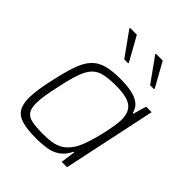

<svg xmlns="http://www.w3.org/2000/svg" viewBox="-208 -862 992 992"><g transform="rotate(45 288.0 -365.5)"><path d="M223 8Q160 8 122 -2.5Q84 -13 66.5 -39.5Q49 -66 49 -114Q49 -141 54 -176Q59 -211 69 -256Q86 -335 103.5 -386.5Q121 -438 147 -466.5Q173 -495 212.5 -506.5Q252 -518 312 -518Q362 -518 398 -510.5Q434 -503 456 -485Q478 -467 484 -438H489L510 -510H550L442 0H403L414 -81H410Q392 -44 366 -24.5Q340 -5 305 1.5Q270 8 223 8ZM235 -33Q281 -33 310.5 -40.5Q340 -48 360 -64Q380 -80 397 -106Q409 -124 419.5 -152.5Q430 -181 439 -213.5Q448 -246 454.5 -277.5Q461 -309 464.5 -334Q468 -359 468 -373Q468 -429 435 -453Q402 -477 326 -477Q273 -477 238.5 -469.5Q204 -462 182.5 -439.5Q161 -417 145.5 -372.5Q130 -328 115 -255Q105 -211 100 -177.5Q95 -144 95 -120Q95 -83 108.5 -64Q122 -45 153 -39Q184 -33 235 -33ZM257 -603 163 -734V-739H213L286 -608V-603ZM446 -603 352 -734V-739H402L475 -608V-603Z"/></g></svg>

Font: Saira Thin ExtraLight
Style: Italic
Weight: 250
Italic angle: -12°
Version: Version 1.101